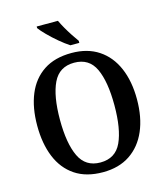

<svg xmlns="http://www.w3.org/2000/svg" viewBox="-134 -1032 986 1144"><g transform="rotate(-15 359.0 -460.5)"><path d="M359 10Q256 10 187.5 -36Q119 -82 85 -165Q51 -248 51 -359Q51 -470 85 -552Q119 -634 187.5 -679.5Q256 -725 360 -725Q458 -725 526.5 -679.5Q595 -634 630.5 -551.5Q666 -469 666 -358Q666 -247 630.5 -164.5Q595 -82 526.5 -36Q458 10 359 10ZM359 -50Q452 -50 489.5 -131Q527 -212 527 -358Q527 -504 489.5 -584.5Q452 -665 360 -665Q268 -665 229.5 -584.5Q191 -504 191 -358Q191 -212 229.5 -131Q268 -50 359 -50ZM366 -771Q338 -789 304 -817.5Q270 -846 241.5 -875Q213 -904 201 -921V-931H332Q342 -909 357.5 -882Q373 -855 390 -829Q407 -803 421 -784V-771Z"/></g></svg>

Font: Noto Serif Ethiopic SemiCondensed SemiBold
Style: Regular
Weight: 600
Width: 4
Designer: Monotype Design Team
Foundry: Monotype Imaging Inc.
Version: Version 2.102; ttfautohint (v1.8.4.7-5d5b)